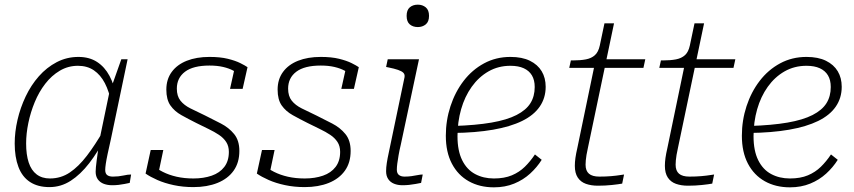

<svg xmlns="http://www.w3.org/2000/svg" viewBox="-20 -791 3662 823"><path d="M478 -377 458 -347Q448 -399 429.5 -434.5Q411 -470 382.5 -489.5Q354 -509 314 -509Q272 -509 236.5 -488Q201 -467 174 -432Q147 -397 129 -353.5Q111 -310 101.5 -264Q92 -218 92 -176Q92 -128 103 -94.5Q114 -61 137 -43.5Q160 -26 194 -26Q241 -26 279 -51.5Q317 -77 352.5 -123.5Q388 -170 425 -234L432 -203Q400 -140 362.5 -91.5Q325 -43 283 -16Q241 11 192 11Q142 11 108.5 -11Q75 -33 59 -75.5Q43 -118 43 -176Q43 -225 55 -277Q67 -329 90 -377.5Q113 -426 146.5 -464Q180 -502 223 -524.5Q266 -547 316 -547Q363 -547 396 -525.5Q429 -504 449.5 -465.5Q470 -427 478 -377ZM527 -537 455 -193Q447 -158 441.5 -132Q436 -106 433.5 -89Q431 -72 431 -63Q431 -47 439.5 -40.5Q448 -34 464 -34Q488 -34 508 -38.5Q528 -43 542 -43L536 -7Q526 -5 514 -2.5Q502 0 488.5 1.5Q475 3 461 3Q441 3 425 -3Q409 -9 399.5 -22Q390 -35 390 -55Q390 -70 394.5 -104Q399 -138 404 -173V-180L450 -401L455 -410L500 -537Z M809 11Q764 11 724.5 2.5Q685 -6 654.5 -19.5Q624 -33 604 -47L626 -148H680L655 -29Q645 -37 639.5 -47Q634 -57 632.5 -68Q631 -79 632 -85Q651 -68 677.5 -54.5Q704 -41 737 -33.5Q770 -26 809 -26Q853 -26 887.5 -38Q922 -50 941.5 -75.5Q961 -101 961 -140Q961 -165 949.5 -182.5Q938 -200 918.5 -213Q899 -226 874 -238Q849 -250 821 -264Q787 -281 757.5 -297.5Q728 -314 710.5 -339Q693 -364 693 -407Q693 -451 716 -482.5Q739 -514 780.5 -530.5Q822 -547 878 -547Q924 -547 956.5 -539Q989 -531 1010 -520.5Q1031 -510 1041 -503L1020 -410H966L986 -500Q992 -497 996.5 -491.5Q1001 -486 1005 -479.5Q1009 -473 1010 -466Q999 -478 980.5 -488Q962 -498 936.5 -504Q911 -510 878 -510Q808 -510 773 -483.5Q738 -457 738 -411Q738 -379 753.5 -359.5Q769 -340 796 -326.5Q823 -313 859 -296Q893 -279 927 -261.5Q961 -244 983.5 -216.5Q1006 -189 1006 -144Q1006 -94 981.5 -59.5Q957 -25 912.5 -7Q868 11 809 11Z M1286 11Q1241 11 1201.5 2.5Q1162 -6 1131.5 -19.5Q1101 -33 1081 -47L1103 -148H1157L1132 -29Q1122 -37 1116.5 -47Q1111 -57 1109.5 -68Q1108 -79 1109 -85Q1128 -68 1154.5 -54.5Q1181 -41 1214 -33.5Q1247 -26 1286 -26Q1330 -26 1364.5 -38Q1399 -50 1418.5 -75.5Q1438 -101 1438 -140Q1438 -165 1426.5 -182.5Q1415 -200 1395.5 -213Q1376 -226 1351 -238Q1326 -250 1298 -264Q1264 -281 1234.5 -297.5Q1205 -314 1187.5 -339Q1170 -364 1170 -407Q1170 -451 1193 -482.5Q1216 -514 1257.5 -530.5Q1299 -547 1355 -547Q1401 -547 1433.5 -539Q1466 -531 1487 -520.5Q1508 -510 1518 -503L1497 -410H1443L1463 -500Q1469 -497 1473.5 -491.5Q1478 -486 1482 -479.5Q1486 -473 1487 -466Q1476 -478 1457.5 -488Q1439 -498 1413.5 -504Q1388 -510 1355 -510Q1285 -510 1250 -483.5Q1215 -457 1215 -411Q1215 -379 1230.5 -359.5Q1246 -340 1273 -326.5Q1300 -313 1336 -296Q1370 -279 1404 -261.5Q1438 -244 1460.5 -216.5Q1483 -189 1483 -144Q1483 -94 1458.5 -59.5Q1434 -25 1389.5 -7Q1345 11 1286 11Z M1635 -57Q1635 -73 1638 -92.5Q1641 -112 1646.5 -137Q1652 -162 1658 -192L1714 -460Q1716 -472 1709 -479Q1702 -486 1686 -491.5Q1670 -497 1645 -502L1635 -504L1642 -537H1776L1698 -171Q1692 -146 1688.5 -125.5Q1685 -105 1683 -90Q1681 -75 1681 -64Q1681 -48 1690 -41Q1699 -34 1714 -34Q1730 -34 1744 -36Q1758 -38 1770.5 -40.5Q1783 -43 1792 -43L1785 -7Q1775 -5 1761.5 -2.5Q1748 0 1734 1.5Q1720 3 1705 3Q1685 3 1669 -3.5Q1653 -10 1644 -23.5Q1635 -37 1635 -57ZM1723 -723Q1723 -748 1736.5 -759.5Q1750 -771 1771 -771Q1791 -771 1805 -759.5Q1819 -748 1819 -723Q1819 -698 1805 -686.5Q1791 -675 1771 -675Q1750 -675 1736.5 -686.5Q1723 -698 1723 -723Z M2097 12Q2036 12 1989.5 -14Q1943 -40 1917 -89.5Q1891 -139 1891 -209Q1891 -275 1911 -336Q1931 -397 1967.5 -444.5Q2004 -492 2055 -519.5Q2106 -547 2168 -547Q2218 -547 2251.5 -530.5Q2285 -514 2302 -485.5Q2319 -457 2319 -419Q2319 -371 2293.5 -334Q2268 -297 2218 -272.5Q2168 -248 2093.5 -235Q2019 -222 1921 -221L1925 -251Q2020 -254 2086.5 -265.5Q2153 -277 2194 -298Q2235 -319 2253.5 -348.5Q2272 -378 2272 -418Q2272 -448 2260 -468Q2248 -488 2225 -498.5Q2202 -509 2168 -509Q2116 -509 2074 -485Q2032 -461 2002 -419Q1972 -377 1956.5 -322.5Q1941 -268 1941 -207Q1941 -145 1961 -104.5Q1981 -64 2016.5 -45Q2052 -26 2097 -26Q2142 -26 2174 -39.5Q2206 -53 2229.5 -76Q2253 -99 2273 -129L2302 -106Q2282 -74 2252.5 -47Q2223 -20 2184 -4Q2145 12 2097 12Z M2543 5Q2514 5 2491.5 -3Q2469 -11 2456.5 -30Q2444 -49 2444 -80Q2444 -96 2446.5 -114Q2449 -132 2455 -158L2531 -524L2560 -537H2746L2738 -500H2420L2427 -532H2436Q2468 -532 2491.5 -536.5Q2515 -541 2530 -554.5Q2545 -568 2551 -596L2571 -691H2612L2500 -157Q2496 -140 2494 -127Q2492 -114 2491 -104Q2490 -94 2490 -85Q2490 -59 2504.5 -46.5Q2519 -34 2549 -34Q2577 -34 2600 -36Q2623 -38 2638 -40.5Q2653 -43 2655 -43L2647 -4Q2631 -1 2602.5 2Q2574 5 2543 5Z M2929 5Q2900 5 2877.5 -3Q2855 -11 2842.5 -30Q2830 -49 2830 -80Q2830 -96 2832.5 -114Q2835 -132 2841 -158L2917 -524L2946 -537H3132L3124 -500H2806L2813 -532H2822Q2854 -532 2877.5 -536.5Q2901 -541 2916 -554.5Q2931 -568 2937 -596L2957 -691H2998L2886 -157Q2882 -140 2880 -127Q2878 -114 2877 -104Q2876 -94 2876 -85Q2876 -59 2890.5 -46.5Q2905 -34 2935 -34Q2963 -34 2986 -36Q3009 -38 3024 -40.5Q3039 -43 3041 -43L3033 -4Q3017 -1 2988.5 2Q2960 5 2929 5Z M3366 12Q3305 12 3258.5 -14Q3212 -40 3186 -89.5Q3160 -139 3160 -209Q3160 -275 3180 -336Q3200 -397 3236.5 -444.5Q3273 -492 3324 -519.5Q3375 -547 3437 -547Q3487 -547 3520.5 -530.5Q3554 -514 3571 -485.5Q3588 -457 3588 -419Q3588 -371 3562.5 -334Q3537 -297 3487 -272.5Q3437 -248 3362.5 -235Q3288 -222 3190 -221L3194 -251Q3289 -254 3355.5 -265.5Q3422 -277 3463 -298Q3504 -319 3522.5 -348.5Q3541 -378 3541 -418Q3541 -448 3529 -468Q3517 -488 3494 -498.5Q3471 -509 3437 -509Q3385 -509 3343 -485Q3301 -461 3271 -419Q3241 -377 3225.5 -322.5Q3210 -268 3210 -207Q3210 -145 3230 -104.5Q3250 -64 3285.5 -45Q3321 -26 3366 -26Q3411 -26 3443 -39.5Q3475 -53 3498.5 -76Q3522 -99 3542 -129L3571 -106Q3551 -74 3521.5 -47Q3492 -20 3453 -4Q3414 12 3366 12Z"/></svg>

Font: Roboto Serif Thin
Style: Italic
Weight: 250
Italic angle: -10°
Version: Version 1.007